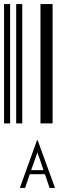

<svg xmlns="http://www.w3.org/2000/svg" viewBox="-20 -610 370 949"><path d="M0 0V-590H30V0ZM60 0V-590H90V0ZM180 0V-590H240V0ZM202 251H127L104 319H78L163 83H166L252 319H225ZM195 231 165 143 134 231Z"/></svg>

Font: Libre Barcode 128 Text
Style: Regular
Weight: 400
Version: Version 1.005; ttfautohint (v1.8.3)